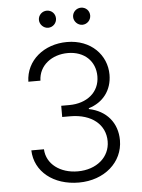

<svg xmlns="http://www.w3.org/2000/svg" viewBox="-61 -959 750 1017"><g transform="rotate(-5 314.5 -451.0)"><path d="M317.1 9.9C453.5 9.9 552.9 -78.1 552.9 -194.6C552.9 -286.9 496.1 -354.8 403.4 -373.2V-377.8C479.8 -400.6 528.1 -462.4 528.1 -545.5C528.1 -649.5 446.4 -737.2 318.5 -737.2C196.7 -737.2 99.4 -659.1 96.6 -545.5H160.9C163 -626.8 233.3 -678.6 317.8 -678.6C405.5 -678.6 463.4 -622.9 463.4 -542.6C463.4 -457.7 395.6 -403.4 301.5 -403.4H258.9V-343.8H301.5C416.5 -343.8 487.6 -283 487.6 -194.6C487.6 -110.8 416.9 -49.7 316.4 -49.7C223.7 -49.7 151.3 -102.3 147.7 -181.8H80.6C84.2 -68.5 182.2 9.9 317.1 9.9ZM226.2 -821C252.1 -821 271.7 -842.3 271.7 -866.5C271.7 -892.4 252.1 -911.9 226.2 -911.9C202.1 -911.9 180.8 -892.4 180.8 -866.5C180.8 -842.3 202.1 -821 226.2 -821ZM408 -821C433.9 -821 453.5 -842.3 453.5 -866.5C453.5 -892.4 433.9 -911.9 408 -911.9C383.9 -911.9 362.6 -892.4 362.6 -866.5C362.6 -842.3 383.9 -821 408 -821Z"/></g></svg>

Font: Karasuma Gothic
Style: Light
Weight: 300
Designer: Rasmus Andersson / Ryoko Nishizuka
Foundry: rsms
Version: Version 1.00